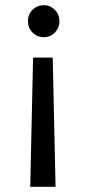

<svg xmlns="http://www.w3.org/2000/svg" viewBox="-20 -584 338 743"><path d="M97 139H195L184 -361H108ZM106 -458C118 -446 133 -440 150 -440C183 -440 210 -467 210 -502C210 -537 183 -564 150 -564C115 -564 88 -537 88 -502C88 -485 94 -470 106 -458Z"/></svg>

Font: Poppins
Style: Regular
Weight: 400
Designer: Ninad Kale (Devanagari), Jonny Pinhorn (Latin)
Foundry: Indian Type Foundry
Version: 4.004